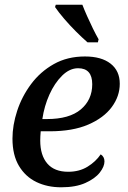

<svg xmlns="http://www.w3.org/2000/svg" viewBox="-20 -786 544 816"><path d="M352 -606Q329 -626 302.5 -652.5Q276 -679 252.5 -706.5Q229 -734 214 -756L217 -766H330Q338 -745 350 -718Q362 -691 375 -664.5Q388 -638 399 -619L396 -606ZM240 10Q181 10 134.5 -12.5Q88 -35 60.5 -81Q33 -127 33 -197Q33 -254 53 -315Q73 -376 112 -428.5Q151 -481 208.5 -513.5Q266 -546 341 -546Q411 -546 450 -515.5Q489 -485 489 -430Q489 -377 455 -331Q421 -285 355 -256.5Q289 -228 191 -228H153Q152 -217 151.5 -207Q151 -197 151 -189Q151 -126 181 -91Q211 -56 270 -56Q317 -56 352 -77.5Q387 -99 408 -130Q424 -120 424 -100Q424 -78 404 -52.5Q384 -27 343 -8.5Q302 10 240 10ZM160 -280H179Q275 -280 323.5 -321Q372 -362 372 -428Q372 -496 312 -496Q276 -496 244 -464.5Q212 -433 190 -384Q168 -335 160 -280Z"/></svg>

Font: Noto Serif Medium
Style: Italic
Weight: 500
Italic angle: -12°
Designer: Monotype Design Team
Foundry: Monotype Imaging Inc.
Version: Version 2.014; ttfautohint (v1.8.4.7-5d5b)